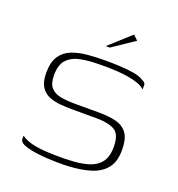

<svg xmlns="http://www.w3.org/2000/svg" viewBox="-115 -703 747 804"><g transform="rotate(20 258.5 -300.5)"><path d="M57 -51Q77 -36 108 -29Q139 -22 173 -20.5Q207 -19 231 -19Q241 -19 251 -19Q261 -19 270 -20Q317 -21 352.5 -31Q388 -41 408 -65.5Q428 -90 428 -136Q428 -192 399.5 -208Q371 -224 318 -224Q301 -224 283.5 -224Q266 -224 247.5 -224Q229 -224 210 -224Q184 -224 156.5 -226.5Q129 -229 106 -238.5Q83 -248 69.5 -270Q56 -292 56 -331Q56 -378 73.5 -405Q91 -432 122 -444.5Q153 -457 192 -460.5Q231 -464 274 -464Q300 -464 333 -462.5Q366 -461 396 -456.5Q426 -452 444 -440Q451 -437 455 -433Q459 -429 459 -423Q459 -420 459 -416.5Q459 -413 459 -409.5Q459 -406 459 -403Q449 -414 428 -421.5Q407 -429 382 -433Q357 -437 333.5 -438.5Q310 -440 296 -440H252Q211 -440 174 -433.5Q137 -427 113.5 -404.5Q90 -382 90 -333Q90 -295 106 -277.5Q122 -260 150 -255Q178 -250 215 -250Q244 -250 270 -250Q296 -250 320 -250Q362 -250 394.5 -242.5Q427 -235 446 -211Q465 -187 465 -134Q465 -82 440.5 -52.5Q416 -23 374.5 -10.5Q333 2 281 5Q268 6 254.5 6Q241 6 227 6Q211 6 183 4.5Q155 3 126 -1.5Q97 -6 77 -14Q57 -22 57 -37ZM252 -521 347 -607 368 -587 270 -521Z"/></g></svg>

Font: Genos ExtraLight
Style: Regular
Weight: 250
Designer: Robert E. Leuschke
Foundry: Robert E. Leuschke
Version: Version 1.010